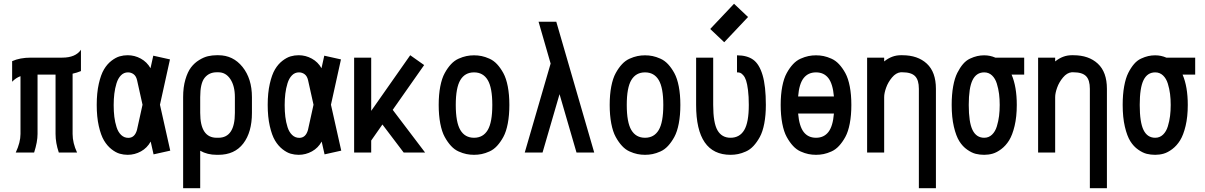

<svg xmlns="http://www.w3.org/2000/svg" viewBox="-20 -803 6343 1011"><path d="M43.9 -481Q85 -499.5 142.6 -499.5H307.6Q377.9 -499.5 406.2 -541V-428.7Q384.8 -419.9 362.3 -415V-97.7Q362.3 -50.3 385.7 0H289.6Q272.5 -50.3 272.5 -97.7V-410.2H177.7V-97.7Q177.7 -55.7 159.7 0H63Q87.9 -53.2 87.9 -97.7V-401.9Q63.5 -393.1 43.9 -372.6Z M730.5 -251.5 701.7 -380.9Q696.8 -402.3 683.6 -412.1Q670.4 -421.9 653.8 -421.9Q632.3 -421.9 616.9 -406.2Q601.6 -390.6 593.5 -364.3Q585.4 -337.9 582 -309.6Q578.6 -281.2 578.6 -249.5Q578.6 -216.3 582 -188Q585.4 -159.7 593.8 -133.5Q602.1 -107.4 617.9 -92.3Q633.8 -77.1 655.8 -77.1Q689.5 -77.1 701.2 -118.7ZM822.3 -251.5 876.5 -9.8 788.6 9.8 773.4 -57.6Q754.9 -23.9 722.2 -5.9Q689.5 12.2 652.3 12.2Q630.9 12.2 610.4 6.3Q589.8 0.5 567.1 -17.3Q544.4 -35.2 527.8 -63Q511.2 -90.8 500.2 -139.2Q489.3 -187.5 489.3 -250.5Q489.3 -313.5 500.2 -361.8Q511.2 -410.2 527.8 -438Q544.4 -465.8 567.1 -483.2Q589.8 -500.5 610.1 -506.3Q630.4 -512.2 652.3 -512.2Q689 -512.2 721.4 -494.4Q753.9 -476.6 772.5 -443.8L787.1 -509.8L875 -490.2Z M1129.9 12.2H1121.1Q1071.3 12.2 1034.2 -9.3V188H944.3V-291.5Q944.3 -343.8 956.1 -384Q967.8 -424.3 985.8 -448Q1003.9 -471.7 1028.6 -486.8Q1053.2 -502 1075.4 -507.1Q1097.7 -512.2 1121.1 -512.2H1129.9Q1207.5 -512.2 1257.1 -450.4Q1306.6 -388.7 1306.6 -291.5V-208.5Q1306.6 -106.9 1261 -47.4Q1215.3 12.2 1129.9 12.2ZM1216.8 -208.5V-291.5Q1216.8 -350.6 1192.9 -386.5Q1168.9 -422.4 1129.9 -422.4H1121.1Q1081.1 -422.4 1057.6 -393.3Q1034.2 -364.3 1034.2 -291.5V-208.5Q1034.2 -77.6 1121.1 -77.6H1129.9Q1216.8 -77.6 1216.8 -208.5Z M1630.9 -251.5 1602.1 -380.9Q1597.2 -402.3 1584 -412.1Q1570.8 -421.9 1554.2 -421.9Q1532.7 -421.9 1517.3 -406.2Q1502 -390.6 1493.9 -364.3Q1485.8 -337.9 1482.4 -309.6Q1479 -281.2 1479 -249.5Q1479 -216.3 1482.4 -188Q1485.8 -159.7 1494.1 -133.5Q1502.4 -107.4 1518.3 -92.3Q1534.2 -77.1 1556.2 -77.1Q1589.8 -77.1 1601.6 -118.7ZM1722.7 -251.5 1776.9 -9.8 1689 9.8 1673.8 -57.6Q1655.3 -23.9 1622.6 -5.9Q1589.8 12.2 1552.7 12.2Q1531.2 12.2 1510.7 6.3Q1490.2 0.5 1467.5 -17.3Q1444.8 -35.2 1428.2 -63Q1411.6 -90.8 1400.6 -139.2Q1389.6 -187.5 1389.6 -250.5Q1389.6 -313.5 1400.6 -361.8Q1411.6 -410.2 1428.2 -438Q1444.8 -465.8 1467.5 -483.2Q1490.2 -500.5 1510.5 -506.3Q1530.8 -512.2 1552.7 -512.2Q1589.4 -512.2 1621.8 -494.4Q1654.3 -476.6 1672.9 -443.8L1687.5 -509.8L1775.4 -490.2Z M1934.6 0H1844.7V-499.5H1934.6V-219.2L2140.1 -512.2L2213.4 -460.4L2047.9 -224.6L2218.3 0H2105.5L1993.7 -147.5L1934.6 -63Z M2653.8 -347.7Q2662.1 -304.7 2662.1 -250.5Q2662.1 -196.3 2653.8 -152.8Q2645.5 -109.4 2630.4 -81.8Q2615.2 -54.2 2597.2 -34.7Q2579.1 -15.1 2557.1 -5.4Q2535.2 4.4 2515.9 8.3Q2496.6 12.2 2476.1 12.2Q2455.6 12.2 2436.3 8.3Q2417 4.4 2395 -5.4Q2373 -15.1 2355 -34.7Q2336.9 -54.2 2321.8 -81.8Q2306.6 -109.4 2298.3 -152.8Q2290 -196.3 2290 -250.5Q2290 -304.7 2298.3 -347.7Q2306.6 -390.6 2321.8 -418.2Q2336.9 -445.8 2355 -465.1Q2373 -484.4 2395 -494.1Q2417 -503.9 2436.3 -507.8Q2455.6 -511.7 2476.1 -511.7Q2496.6 -511.7 2515.9 -507.8Q2535.2 -503.9 2557.1 -494.1Q2579.1 -484.4 2597.2 -465.1Q2615.2 -445.8 2630.4 -418.2Q2645.5 -390.6 2653.8 -347.7ZM2379.9 -250.5Q2379.9 -158.7 2404.1 -118.2Q2428.2 -77.6 2476.1 -77.6Q2523.9 -77.6 2548.1 -118.2Q2572.3 -158.7 2572.3 -250.5Q2572.3 -341.3 2548.1 -381.6Q2523.9 -421.9 2476.1 -421.9Q2428.2 -421.9 2404.1 -381.6Q2379.9 -341.3 2379.9 -250.5Z M2743.2 0 2879.4 -468.3 2815.9 -688.5H2909.2L3108.9 0H3015.6L2926.3 -307.1L2836.9 0Z M3554.2 -347.7Q3562.5 -304.7 3562.5 -250.5Q3562.5 -196.3 3554.2 -152.8Q3545.9 -109.4 3530.8 -81.8Q3515.6 -54.2 3497.6 -34.7Q3479.5 -15.1 3457.5 -5.4Q3435.5 4.4 3416.3 8.3Q3397 12.2 3376.5 12.2Q3356 12.2 3336.7 8.3Q3317.4 4.4 3295.4 -5.4Q3273.4 -15.1 3255.4 -34.7Q3237.3 -54.2 3222.2 -81.8Q3207 -109.4 3198.7 -152.8Q3190.4 -196.3 3190.4 -250.5Q3190.4 -304.7 3198.7 -347.7Q3207 -390.6 3222.2 -418.2Q3237.3 -445.8 3255.4 -465.1Q3273.4 -484.4 3295.4 -494.1Q3317.4 -503.9 3336.7 -507.8Q3356 -511.7 3376.5 -511.7Q3397 -511.7 3416.3 -507.8Q3435.5 -503.9 3457.5 -494.1Q3479.5 -484.4 3497.6 -465.1Q3515.6 -445.8 3530.8 -418.2Q3545.9 -390.6 3554.2 -347.7ZM3280.3 -250.5Q3280.3 -158.7 3304.4 -118.2Q3328.6 -77.6 3376.5 -77.6Q3424.3 -77.6 3448.5 -118.2Q3472.7 -158.7 3472.7 -250.5Q3472.7 -341.3 3448.5 -381.6Q3424.3 -421.9 3376.5 -421.9Q3328.6 -421.9 3304.4 -381.6Q3280.3 -341.3 3280.3 -250.5Z M3793.5 -580.6 3719.7 -650.4 3845.2 -783.2 3918.9 -713.4ZM4012.7 -250.5Q4012.7 -196.3 4004.4 -152.8Q3996.1 -109.4 3981 -81.8Q3965.8 -54.2 3947.8 -34.7Q3929.7 -15.1 3907.7 -5.4Q3885.7 4.4 3866.5 8.3Q3847.2 12.2 3826.7 12.2Q3645.5 12.2 3645.5 -250.5V-499.5H3735.4V-250.5Q3735.4 -155.8 3758.1 -116.7Q3780.8 -77.6 3826.7 -77.6Q3874.5 -77.6 3898.7 -117.9Q3922.9 -158.2 3922.9 -250.5Q3922.9 -295.4 3918.7 -328.4Q3914.6 -361.3 3908.7 -378.9Q3902.8 -396.5 3894 -406.5Q3885.3 -416.5 3878.4 -419.2Q3871.6 -421.9 3862.8 -421.9H3860.8V-511.7Q3913.6 -511.7 3945.8 -488.8Q3978 -465.8 3995.4 -407.7Q4012.7 -349.6 4012.7 -250.5Z M4454.6 -347.7Q4462.9 -304.7 4462.9 -250.5Q4462.9 -196.3 4454.6 -152.8Q4446.3 -109.4 4431.2 -81.8Q4416 -54.2 4397.9 -34.7Q4379.9 -15.1 4357.9 -5.4Q4335.9 4.4 4316.7 8.3Q4297.4 12.2 4276.9 12.2Q4256.3 12.2 4237.1 8.3Q4217.8 4.4 4195.8 -5.4Q4173.8 -15.1 4155.8 -34.7Q4137.7 -54.2 4122.6 -81.8Q4107.4 -109.4 4099.1 -152.8Q4090.8 -196.3 4090.8 -250.5Q4090.8 -304.7 4099.1 -347.7Q4107.4 -390.6 4122.6 -418.2Q4137.7 -445.8 4155.8 -465.1Q4173.8 -484.4 4195.8 -494.1Q4217.8 -503.9 4237.1 -507.8Q4256.3 -511.7 4276.9 -511.7Q4297.4 -511.7 4316.7 -507.8Q4335.9 -503.9 4357.9 -494.1Q4379.9 -484.4 4397.9 -465.1Q4416 -445.8 4431.2 -418.2Q4446.3 -390.6 4454.6 -347.7ZM4371.1 -294.9Q4365.2 -361.8 4341.8 -391.8Q4318.4 -421.9 4276.9 -421.9Q4235.4 -421.9 4211.7 -391.8Q4188 -361.8 4182.6 -294.9ZM4371.1 -205.1H4182.6Q4188.5 -138.2 4211.9 -107.9Q4235.4 -77.6 4276.9 -77.6Q4318.4 -77.6 4342 -107.9Q4365.7 -138.2 4371.1 -205.1Z M4722.7 -422.4Q4697.8 -419.9 4677 -395Q4656.2 -370.1 4646 -341.3Q4635.7 -312.5 4635.7 -291.5V0H4545.9V-499.5H4635.7V-479.5Q4676.3 -512.2 4722.7 -512.2H4731.4Q4812.5 -512.2 4860.4 -467.8Q4908.2 -423.3 4908.2 -335.4V188H4818.4V-335.4Q4818.4 -381.8 4798.3 -402.1Q4778.3 -422.4 4731.4 -422.4Z M5162.6 -421.9Q5121.1 -421.9 5101.1 -381.3Q5081.1 -340.8 5081.1 -250.5Q5081.1 -158.7 5101.1 -118.2Q5121.1 -77.6 5162.6 -77.6Q5186.5 -77.6 5203.6 -94Q5220.7 -110.4 5229 -137.7Q5237.3 -165 5240.7 -192.4Q5244.1 -219.7 5244.1 -250.5Q5244.1 -281.2 5240.7 -308.3Q5237.3 -335.4 5229 -362.5Q5220.7 -389.6 5203.6 -405.8Q5186.5 -421.9 5162.6 -421.9ZM5334 -250.5Q5334 -188 5322.5 -139.9Q5311 -91.8 5293.5 -63.7Q5275.9 -35.6 5252.2 -17.8Q5228.5 0 5207 6.1Q5185.5 12.2 5162.6 12.2Q5139.2 12.2 5118.2 7.1Q5097.2 2 5073 -14.9Q5048.8 -31.7 5031.5 -59.3Q5014.2 -86.9 5002.7 -136Q4991.2 -185.1 4991.2 -250.5Q4991.2 -305.2 4999 -348.4Q5006.8 -391.6 5020.8 -419.2Q5034.7 -446.8 5051 -465.8Q5067.4 -484.9 5087.9 -494.4Q5108.4 -503.9 5126 -507.8Q5143.6 -511.7 5162.6 -511.7Q5193.4 -511.7 5221.2 -499.5H5373V-410.2H5306.6Q5334 -346.7 5334 -250.5Z M5623 -422.4Q5598.1 -419.9 5577.4 -395Q5556.6 -370.1 5546.4 -341.3Q5536.1 -312.5 5536.1 -291.5V0H5446.3V-499.5H5536.1V-479.5Q5576.7 -512.2 5623 -512.2H5631.8Q5712.9 -512.2 5760.7 -467.8Q5808.6 -423.3 5808.6 -335.4V188H5718.8V-335.4Q5718.8 -381.8 5698.7 -402.1Q5678.7 -422.4 5631.8 -422.4Z M6063 -421.9Q6021.5 -421.9 6001.5 -381.3Q5981.4 -340.8 5981.4 -250.5Q5981.4 -158.7 6001.5 -118.2Q6021.5 -77.6 6063 -77.6Q6086.9 -77.6 6104 -94Q6121.1 -110.4 6129.4 -137.7Q6137.7 -165 6141.1 -192.4Q6144.5 -219.7 6144.5 -250.5Q6144.5 -281.2 6141.1 -308.3Q6137.7 -335.4 6129.4 -362.5Q6121.1 -389.6 6104 -405.8Q6086.9 -421.9 6063 -421.9ZM6234.4 -250.5Q6234.4 -188 6222.9 -139.9Q6211.4 -91.8 6193.8 -63.7Q6176.3 -35.6 6152.6 -17.8Q6128.9 0 6107.4 6.1Q6085.9 12.2 6063 12.2Q6039.6 12.2 6018.6 7.1Q5997.6 2 5973.4 -14.9Q5949.2 -31.7 5931.9 -59.3Q5914.6 -86.9 5903.1 -136Q5891.6 -185.1 5891.6 -250.5Q5891.6 -305.2 5899.4 -348.4Q5907.2 -391.6 5921.1 -419.2Q5935.1 -446.8 5951.4 -465.8Q5967.8 -484.9 5988.3 -494.4Q6008.8 -503.9 6026.4 -507.8Q6043.9 -511.7 6063 -511.7Q6093.8 -511.7 6121.6 -499.5H6273.4V-410.2H6207Q6234.4 -346.7 6234.4 -250.5Z"/></svg>

Font: Anka/Coder Narrow
Style: Bold
Weight: 700
Width: 3
Monospace: yes
Version: Version 001.100